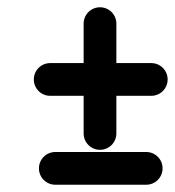

<svg xmlns="http://www.w3.org/2000/svg" viewBox="-20 -513 481 528"><path d="M210 -448C210 -347.3 210 -246.7 210 -146C210 -121.1 230.1 -101 255 -101C279.9 -101 300 -121.1 300 -146C300 -246.7 300 -347.3 300 -448C300 -472.9 279.9 -493 255 -493C230.1 -493 210 -472.9 210 -448ZM118 -249.5C210.7 -249.5 303.3 -249.5 396 -249.5C420.9 -249.5 441 -269.6 441 -294.5C441 -319.3 420.9 -339.5 396 -339.5C303.3 -339.5 210.7 -339.5 118 -339.5C93.1 -339.5 73 -319.3 73 -294.5C73 -269.6 93.1 -249.5 118 -249.5ZM132.1 -5C215.4 -5 298.8 -5 382.1 -5C407 -5 427.1 -25.1 427.1 -50C427.1 -74.9 407 -95 382.1 -95C298.8 -95 215.4 -95 132.1 -95C107.2 -95 87.1 -74.9 87.1 -50C87.1 -25.1 107.2 -5 132.1 -5Z"/></svg>

Font: FRB American Cursive Guidelines Arrows Black
Style: Bold Italic
Weight: 900
Italic angle: -25°
Version: Version 2.0;Modular Font Editor K font №1